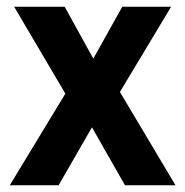

<svg xmlns="http://www.w3.org/2000/svg" viewBox="-20 -550 550 570"><path d="M174 -272 22 -530H172L257 -376L343 -530H488L336 -277L501 0H351L253 -172L154 0H9Z"/></svg>

Font: 
Style: 㨦
Weight: 700
Designer: A.Korolkova, Vitaly Kuzmin
Foundry: ParaType Ltd
Version: Version 2.000